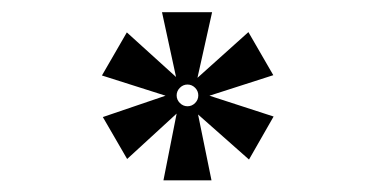

<svg xmlns="http://www.w3.org/2000/svg" viewBox="-20 -493 626 320"><path d="M252.4 -192.4 274.4 -303.7 191.9 -228 151.4 -297.9 255.9 -333.5 149.9 -367.2 191.4 -439 273.4 -364.7 250 -472.7H333.5L309.1 -363.3L394 -439.5L435.5 -367.7L329.1 -333.5L436 -298.8L395 -227.1L310.1 -302.2L332.5 -192.4ZM292.5 -315.9Q299.8 -315.9 305.2 -321.3Q310.5 -326.7 310.5 -334Q310.5 -341.3 305.2 -346.7Q299.8 -352.1 292.5 -352.1Q285.2 -352.1 279.8 -346.7Q274.4 -341.3 274.4 -334Q274.4 -326.7 279.8 -321.3Q285.2 -315.9 292.5 -315.9Z"/></svg>

Font: Cascadia Code ExtraLight
Style: Regular
Weight: 200
Monospace: yes
Designer: Aaron Bell
Foundry: Saja Typeworks
Version: Version 2407.024; ttfautohint (v1.8.4)